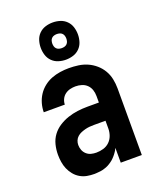

<svg xmlns="http://www.w3.org/2000/svg" viewBox="-143 -856 787 951"><g transform="rotate(-20 250.0 -380.0)"><path d="M189 8Q169 8 150 4.5Q131 1 114 -9Q97 -19 84.5 -34.5Q72 -50 64.5 -67.5Q57 -85 54 -104.5Q51 -124 51 -143Q51 -170 57.5 -196Q64 -222 79.5 -243Q95 -264 117.5 -278.5Q140 -293 165 -301.5Q190 -310 216.5 -313.5Q243 -317 269 -317H330V-351Q330 -368 325 -383.5Q320 -399 308.5 -410.5Q297 -422 281 -427Q265 -432 248 -432Q234 -432 219.5 -428.5Q205 -425 193 -416Q181 -407 174.5 -393Q168 -379 168 -365H57Q57 -388 63.5 -411Q70 -434 83 -454Q96 -474 115 -489Q134 -504 156 -512.5Q178 -521 201.5 -524.5Q225 -528 248 -528Q273 -528 298 -524.5Q323 -521 345.5 -511Q368 -501 387 -484.5Q406 -468 418.5 -446.5Q431 -425 436 -400.5Q441 -376 441 -351V0H330V-78Q325 -68 323.5 -65.5Q322 -63 319 -58.5Q316 -54 312.5 -49.5Q309 -45 305.5 -41Q302 -37 298 -33Q294 -29 290 -25.5Q286 -22 281.5 -19Q277 -16 272.5 -13Q268 -10 263 -7.5Q258 -5 253 -3Q248 -1 242.5 0.5Q237 2 232 3.5Q227 5 221.5 5.5Q216 6 210.5 6.5Q205 7 199.5 7.5Q194 8 189 8ZM234 -88Q253 -88 271.5 -93.5Q290 -99 303.5 -112Q317 -125 323.5 -143Q330 -161 330 -180V-221H269Q257 -221 245.5 -220Q234 -219 222.5 -216Q211 -213 200 -208.5Q189 -204 180 -196Q171 -188 166.5 -177Q162 -166 162 -154Q162 -140 167 -127Q172 -114 182.5 -104.5Q193 -95 206.5 -91.5Q220 -88 234 -88ZM250 -572Q230 -572 211 -578Q192 -584 178 -598Q164 -612 158 -631Q152 -650 152 -670Q152 -690 158 -709Q164 -728 178 -742Q192 -756 211 -762Q230 -768 250 -768Q270 -768 289 -762Q308 -756 322 -742Q336 -728 342 -709Q348 -690 348 -670Q348 -650 342 -631Q336 -612 322 -598Q308 -584 289 -578Q270 -572 250 -572ZM250 -633Q257 -633 264.5 -635Q272 -637 277.5 -642.5Q283 -648 285 -655.5Q287 -663 287 -670Q287 -677 285 -684.5Q283 -692 277.5 -697.5Q272 -703 264.5 -705Q257 -707 250 -707Q243 -707 235.5 -705Q228 -703 222.5 -697.5Q217 -692 215 -684.5Q213 -677 213 -670Q213 -663 215 -655.5Q217 -648 222.5 -642.5Q228 -637 235.5 -635Q243 -633 250 -633Z"/></g></svg>

Font: Iosevka Curly
Style: Bold
Weight: 700
Monospace: yes
Designer: Belleve Invis
Foundry: Belleve Invis
Version: Version 22.1.2; ttfautohint (v1.8.4)